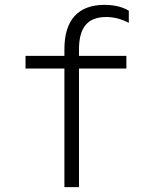

<svg xmlns="http://www.w3.org/2000/svg" viewBox="-20 -770 640 790"><path d="M245 0H305V-488H500V-540H305V-567Q305 -635 332.5 -667.5Q360 -700 417 -700Q441 -700 464 -694Q487 -688 510 -676V-726Q490 -738 464.5 -744Q439 -750 410 -750Q329 -750 287 -704Q245 -658 245 -567V-540H85V-488H245Z"/></svg>

Font: CommitMonoV143 ExtLt
Style: Regular
Weight: 200
Monospace: yes
Designer: Eigil Nikolajsen
Foundry: Eigil Nikolajsen
Version: Version 1.143